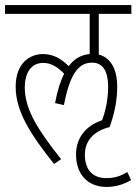

<svg xmlns="http://www.w3.org/2000/svg" viewBox="-20 -642 540 760"><path d="M281 -31C281 51 330 98 402 98C436 98 467 89 499 71L484 39C454 57 431 63 400 63C357 63 316 40 316 -29C316 -88 354 -124 414 -139C427 -176 444 -231 444 -299C444 -376 412 -416 371 -426V-587H500V-622H0V-587H335V-428C302 -425 274 -410 252 -380C223 -409 192 -428 150 -428C99 -428 42 -393 42 -299C42 -203 98 -113 194 7L222 -12C132 -125 78 -208 78 -296C78 -350 101 -393 151 -393C182 -393 208 -377 234 -350C219 -321 207 -283 198 -234L233 -226C259 -363 298 -394 345 -394C383 -394 408 -366 408 -298C408 -247 397 -200 384 -166C319 -144 281 -96 281 -31Z"/></svg>

Font: Noto Sans ExtraCondensed ExtraLight
Style: Regular
Weight: 200
Width: 2
Designer: Monotype Design Team
Foundry: Monotype Imaging Inc.
Version: Version 2.013